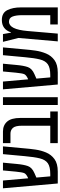

<svg xmlns="http://www.w3.org/2000/svg" viewBox="695 -1339 644 2074"><g transform="rotate(-90 1017.0 -302.0)"><path d="M201 0Q287 0 335.5 -35.5Q384 -71 407 -126.5Q430 -182 438.5 -242.5Q447 -303 451 -354L473 -592H389L367 -354Q358 -253 343 -193Q328 -133 290 -107Q252 -81 174 -81H149L136 -231L184 -252Q244 -278 260 -322.5Q276 -367 283 -444L297 -592H213L200 -453Q193 -383 184 -362.5Q175 -342 140 -325L128 -320L104 -592H20L72 0Z M850 0V-81H780V-404Q780 -502 740.5 -547Q701 -592 633 -592H508V-511H610Q648 -511 672 -485Q696 -459 696 -386V-81H508V0Z M1004 0V-592H920V0Z M1270 0Q1356 0 1404.5 -35.5Q1453 -71 1476 -126.5Q1499 -182 1507.5 -242.5Q1516 -303 1520 -354L1542 -592H1458L1436 -354Q1427 -253 1412 -193Q1397 -133 1359 -107Q1321 -81 1243 -81H1218L1205 -231L1253 -252Q1313 -278 1329 -322.5Q1345 -367 1352 -444L1366 -592H1282L1269 -453Q1262 -383 1253 -362.5Q1244 -342 1209 -325L1197 -320L1173 -592H1089L1141 0Z M1705 -506H1701L1686 -592H1602L1644 -425L1607 0H1691L1719 -326Q1736 -527 1820 -527Q1860 -527 1875 -489Q1890 -451 1890 -386V-81H1790V0H1974V-400Q1974 -486 1944.5 -545Q1915 -604 1838 -604Q1737 -604 1705 -506Z"/></g></svg>

Font: Noto Sans Hebrew Extra Condensed
Style: Regular
Weight: 400
Width: 2
Designer: Monotype Design Team
Foundry: Monotype Imaging Inc.
Version: 1.000